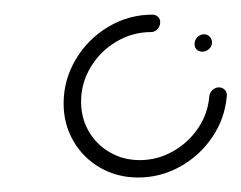

<svg xmlns="http://www.w3.org/2000/svg" viewBox="-20 -538 333 265"><path d="M261.5 -490.7Q266.3 -490.7 269.4 -487.4Q272.6 -484.1 272.6 -479.3Q272.6 -474.1 268.5 -470.4Q264.4 -466.7 259.3 -466.7Q254.4 -466.7 251.5 -469.6Q248.5 -472.6 248.5 -477Q248.5 -482.6 252.4 -486.7Q256.3 -490.7 261.5 -490.7ZM282.2 -417.4Q287 -417.4 290.4 -413.9Q293.7 -410.4 293 -405.2Q290.4 -374.4 273 -348.7Q255.6 -323 228.5 -308Q201.5 -293 170.7 -293Q141.9 -293 118.3 -306.5Q94.8 -320 81.3 -343.3Q67.8 -366.7 67.8 -395.2Q67.8 -427.8 84.6 -456.1Q101.5 -484.4 129.6 -501.1Q157.8 -517.8 190.4 -517.8Q194.8 -517.8 198 -514.8Q201.1 -511.9 201.1 -507.4Q201.1 -501.9 197.4 -497.8Q193.7 -493.7 188.1 -493.7Q163 -493.7 140.7 -480.6Q118.5 -467.4 105.2 -445.4Q91.9 -423.3 91.9 -397.8Q91.9 -375.2 102.4 -356.9Q113 -338.5 131.5 -327.8Q150 -317 173 -317Q197 -317 218.3 -328.9Q239.6 -340.7 253.3 -360.9Q267 -381.1 268.9 -405.2Q269.6 -410.4 273.5 -413.9Q277.4 -417.4 282.2 -417.4Z"/></svg>

Font: 26F Galaxy Sans Thin
Style: Italic
Weight: 100
Italic angle: -4.99998°
Designer: C₂₉H₂₅N₃O₅
Version: Version 1.200